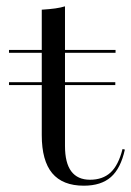

<svg xmlns="http://www.w3.org/2000/svg" viewBox="-20 -569 410 600"><path d="M8.1 -303.2V-312.1H340.3V-303.2ZM241.9 11.3Q175.8 11.3 143.1 -27.8Q110.5 -66.9 110.5 -146.8V-206.5H183.1V-112.9Q183.1 -59.7 202.8 -33.5Q222.6 -7.3 261.3 -7.3Q300.8 -7.3 325.4 -29.8Q350 -52.4 362.9 -103.2L370.2 -101.6Q357.3 -42.7 326.6 -15.7Q296 11.3 241.9 11.3ZM110.5 -206.5V-538.7Q135.5 -540.3 152.8 -542.7Q170.2 -545.2 183.1 -549.2V-206.5ZM8.1 -404V-412.9H341.1V-404Z"/></svg>

Font: Playfair 144pt SemiExpanded Light
Style: Regular
Weight: 300
Width: 6
Designer: Claus Eggers Sørensen
Foundry: Claus Eggers Sørensen
Version: Version 2.203